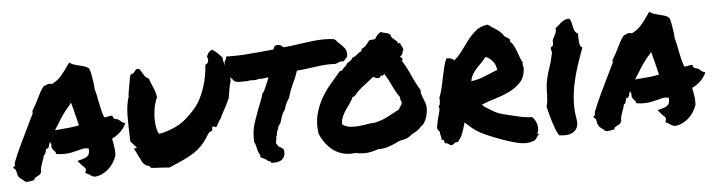

<svg xmlns="http://www.w3.org/2000/svg" viewBox="-68 -797 3773 1014"><g transform="rotate(-5 1818.5 -290.0)"><path d="M516.6 -82Q510.7 -65.4 499.5 -48.3Q488.3 -31.2 473.1 -18.1Q458 -4.9 439.5 3.9Q420.9 12.7 400.4 13.7Q387.7 10.7 383.3 7.3Q378.9 3.9 374 1Q371.1 -1 368.7 -2.4Q366.2 -3.9 364.3 -4.9L352.5 -9.8L356.4 -22.5Q358.4 -30.3 355.5 -34.7Q352.5 -39.1 343.8 -46.9Q340.8 -49.8 337.9 -52.7Q335 -55.7 333 -58.6L316.4 -77.1L342.8 -84Q367.2 -90.8 375.5 -101.6Q383.8 -112.3 381.8 -137.7Q362.3 -141.6 349.1 -138.7Q335.9 -135.7 322.3 -131.8Q304.7 -127 286.6 -123.5Q268.6 -120.1 247.1 -120.1Q239.3 -120.1 232.4 -120.6Q225.6 -121.1 217.8 -122.1L208 -124Q206.1 -134.8 204.1 -136.2Q202.1 -137.7 200.2 -139.6Q195.3 -144.5 189.9 -152.8Q184.6 -161.1 187.5 -173.8Q182.6 -182.6 181.6 -191.4Q175.8 -179.7 172.9 -167L168.9 -157.2L159.2 -155.3Q157.2 -154.3 156.2 -150.9Q155.3 -147.5 155.3 -145.5L150.4 -128.9Q148.4 -127 146.5 -125.5Q144.5 -124 142.6 -122.1Q140.6 -113.3 137.7 -104.5Q134.8 -95.7 131.8 -87.9Q127 -75.2 123.5 -63Q120.1 -50.8 121.1 -39.1L117.2 -28.3Q112.3 -22.5 106.4 -19Q100.6 -15.6 94.7 -12.7Q92.8 -10.7 89.4 -9.3Q85.9 -7.8 84 -6.8L81.1 3.9L69.3 5.9Q58.6 7.8 54.2 8.8Q49.8 9.8 43.9 9.8L34.2 8.8Q23.4 0 17.6 -5.4Q11.7 -10.7 3.9 -15.6Q-4.9 -27.3 -5.9 -33.2Q-6.8 -39.1 -7.8 -43.9Q-9.8 -49.8 -10.3 -53.7Q-10.7 -57.6 -12.7 -59.6L-25.4 -71.3L-14.6 -80.1L-13.7 -96.7Q5.9 -146.5 27.8 -192.4Q49.8 -238.3 73.2 -286.1Q81.1 -301.8 88.4 -317.4Q95.7 -333 103.5 -348.6Q102.5 -351.6 102.5 -355.5Q102.5 -359.4 104.5 -364.3Q115.2 -380.9 122.1 -394Q128.9 -407.2 135.7 -420.9Q143.6 -437.5 151.9 -453.1Q160.2 -468.8 172.9 -485.4L188.5 -492.2Q191.4 -493.2 195.3 -494.6Q199.2 -496.1 204.1 -496.1L218.8 -494.1Q246.1 -506.8 266.6 -529.8Q287.1 -552.7 308.6 -585L318.4 -598.6L331.1 -590.8Q335.9 -587.9 344.7 -585.4Q353.5 -583 363.3 -580.1Q380.9 -576.2 396.5 -571.3Q412.1 -566.4 421.9 -556.6Q427.7 -541 428.7 -533.2Q429.7 -525.4 431.6 -517.6Q434.6 -501 437 -484.4Q439.5 -467.8 440.4 -447.3Q445.3 -430.7 448.7 -414.6Q452.1 -398.4 455.1 -381.8Q460 -358.4 464.8 -336.4Q469.7 -314.5 477.5 -294.9Q485.4 -294.9 487.3 -293.9Q492.2 -295.9 497.6 -296.9Q502.9 -297.9 509.8 -298.8L520.5 -299.8L524.4 -290Q525.4 -285.2 534.2 -280.3Q546.9 -279.3 552.7 -274.9Q558.6 -270.5 563.5 -265.6Q567.4 -261.7 571.3 -259.8L585.9 -253.9L578.1 -239.3Q568.4 -221.7 550.3 -205.6Q532.2 -189.5 509.8 -178.7Q510.7 -172.9 511.2 -167.5Q511.7 -162.1 513.7 -156.2Q516.6 -139.6 518.6 -122.1Q520.5 -104.5 518.6 -85.9ZM234.4 -251Q263.7 -252.9 287.6 -255.4Q311.5 -257.8 340.8 -263.7Q334 -293 326.2 -324.7Q318.4 -356.4 309.6 -387.7L303.7 -377.9Q284.2 -357.4 266.1 -332Q248 -306.6 235.4 -284.2Q229.5 -275.4 223.6 -266.6Q217.8 -257.8 212.9 -249Q218.8 -250 224.1 -250Q229.5 -250 234.4 -251Z M1127 -555.7Q1128.9 -534.2 1133.8 -518.6Q1138.7 -502.9 1144.5 -488.3Q1149.4 -474.6 1153.8 -461.4Q1158.2 -448.2 1160.2 -429.7Q1152.3 -404.3 1148.9 -382.8Q1145.5 -361.3 1141.6 -337.9Q1126 -303.7 1111.3 -277.3Q1096.7 -251 1087.9 -231.4Q1083 -226.6 1079.6 -220.2Q1076.2 -213.9 1072.3 -207Q1070.3 -204.1 1067.4 -198.2Q1064.5 -192.4 1062.5 -190.4L1043 -197.3L1039.1 -172.9L1025.4 -168.9L1015.6 -157.2Q997.1 -125 976.6 -103Q956.1 -81.1 930.2 -64Q904.3 -46.9 871.6 -32.2Q838.9 -17.6 797.9 0Q781.2 -2 769 -2.4Q756.8 -2.9 746.1 -3.9Q727.5 -3.9 700.2 -6.8Q697.3 -14.6 691.4 -17.6Q685.5 -20.5 680.7 -20.5Q664.1 -28.3 655.8 -43.5Q647.5 -58.6 639.6 -76.2Q634.8 -86.9 629.9 -96.2Q625 -105.5 619.1 -115.2L635.7 -120.1L614.3 -143.6Q612.3 -146.5 609.4 -148.9Q606.4 -151.4 604.5 -154.3L603.5 -169.9Q600.6 -237.3 601.1 -293.5Q601.6 -349.6 616.2 -393.6V-404.3Q619.1 -425.8 622.1 -439.9Q625 -454.1 627 -466.8Q629.9 -488.3 635.7 -506.8Q649.4 -509.8 656.2 -518.1Q663.1 -526.4 668 -533.2Q681.6 -534.2 686.5 -529.3Q691.4 -524.4 696.3 -513.7Q701.2 -504.9 708.5 -494.1Q715.8 -483.4 730.5 -477.5Q732.4 -469.7 735.8 -461.4Q739.3 -453.1 743.2 -443.4Q751 -426.8 757.3 -408.7Q763.7 -390.6 764.6 -374Q754.9 -355.5 749.5 -331.1Q744.1 -306.6 742.7 -281.7Q741.2 -256.8 743.7 -233.9Q746.1 -210.9 752 -195.3L757.8 -182.6L774.4 -184.6Q803.7 -192.4 827.6 -201.7Q851.6 -210.9 872.1 -223.6Q892.6 -236.3 911.1 -253.4Q929.7 -270.5 950.2 -293Q970.7 -315.4 985.8 -344.2Q1001 -373 1011.2 -404.3Q1021.5 -435.5 1026.9 -466.3Q1032.2 -497.1 1034.2 -524.4Q1050.8 -530.3 1050.8 -547.9L1048.8 -558.6Q1044.9 -564.5 1048.8 -572.3Q1054.7 -590.8 1076.2 -600.6Q1091.8 -590.8 1104 -579.1Q1116.2 -567.4 1127 -555.7Z M1691.4 -469.7Q1667 -469.7 1638.7 -466.3Q1610.4 -462.9 1583 -459Q1563.5 -456.1 1545.4 -454.1Q1527.3 -452.1 1512.7 -451.2Q1505.9 -429.7 1499 -413.1Q1492.2 -396.5 1484.4 -380.9Q1476.6 -364.3 1470.2 -347.2Q1463.9 -330.1 1458 -310.5Q1448.2 -294.9 1441.9 -281.7Q1435.5 -268.6 1431.6 -252Q1419.9 -237.3 1414.1 -221.2Q1408.2 -205.1 1405.3 -193.4L1401.4 -181.6Q1395.5 -175.8 1394.5 -172.4Q1393.6 -168.9 1389.6 -166Q1388.7 -155.3 1382.8 -144.5Q1380.9 -139.6 1379.9 -135.3Q1378.9 -130.9 1378.9 -128.9Q1378.9 -119.1 1374 -116.2Q1375 -111.3 1374 -106Q1373 -100.6 1372.1 -95.7Q1369.1 -84 1370.1 -77.1Q1373 -73.2 1375.5 -70.3Q1377.9 -67.4 1378.9 -62.5Q1384.8 -58.6 1387.7 -57.6Q1391.6 -54.7 1399.4 -50.8L1408.2 -41Q1413.1 -12.7 1399.4 3.9Q1384.8 22.5 1349.6 22.5H1337.9Q1333 17.6 1332 14.6Q1324.2 11.7 1319.3 9.8Q1314.5 7.8 1310.5 2Q1297.9 -3.9 1290 -7.8L1281.2 -12.7Q1281.2 -23.4 1281.2 -24.4Q1274.4 -33.2 1271 -43.9Q1267.6 -54.7 1265.6 -65.4Q1263.7 -74.2 1261.2 -82Q1258.8 -89.8 1254.9 -95.7Q1252.9 -152.3 1265.6 -191.4Q1278.3 -230.5 1292 -266.6Q1299.8 -286.1 1307.6 -306.2Q1315.4 -326.2 1321.3 -347.7L1330.1 -357.4Q1336.9 -373 1341.3 -383.3Q1345.7 -393.6 1350.6 -404.3Q1353.5 -411.1 1356 -417.5Q1358.4 -423.8 1360.4 -428.7Q1354.5 -428.7 1349.6 -428.2Q1344.7 -427.7 1339.8 -426.8Q1334 -425.8 1329.1 -425.3Q1324.2 -424.8 1319.3 -424.8Q1312.5 -424.8 1309.6 -425.8Q1298.8 -420.9 1286.1 -420.9H1276.4Q1273.4 -420.9 1271 -421.4Q1268.6 -421.9 1266.6 -421.9Q1256.8 -421.9 1251 -418.9Q1239.3 -418.9 1228.5 -418.9H1218.8Q1216.8 -418.9 1213.9 -418.5Q1210.9 -418 1209 -418Q1202.1 -418 1194.3 -419.4Q1186.5 -420.9 1177.7 -425.8Q1166 -441.4 1162.1 -442.4L1153.3 -454.1Q1152.3 -460 1150.4 -465.3Q1148.4 -470.7 1146.5 -477.5Q1142.6 -487.3 1139.2 -498.5Q1135.7 -509.8 1135.7 -525.4Q1136.7 -533.2 1139.6 -537.1Q1142.6 -541 1144.5 -543.9L1147.5 -558.6L1160.2 -557.6H1187.5Q1218.8 -557.6 1251 -560.1Q1283.2 -562.5 1317.4 -565.4Q1336.9 -567.4 1356.9 -569.3Q1377 -571.3 1398.4 -573.2Q1402.3 -582 1406.2 -589.8L1416 -594.7Q1433.6 -595.7 1440.9 -590.3Q1448.2 -585 1453.1 -580.1Q1474.6 -582 1496.6 -584.5Q1518.6 -586.9 1541 -590.8Q1574.2 -595.7 1607.9 -599.6Q1641.6 -603.5 1672.9 -603.5Q1686.5 -603.5 1699.2 -602.5Q1711.9 -601.6 1722.7 -599.6L1732.4 -592.8Q1735.4 -586.9 1740.7 -582Q1746.1 -577.1 1752 -572.3Q1763.7 -561.5 1775.4 -546.9Q1787.1 -532.2 1784.2 -503.9Q1776.4 -492.2 1772.5 -490.2L1763.7 -478.5L1753.9 -479.5Q1748 -479.5 1743.2 -478Q1738.3 -476.6 1733.4 -474.6Q1729.5 -472.7 1725.6 -471.2Q1721.7 -469.7 1716.8 -468.8Q1708 -468.8 1702.6 -469.2Q1697.3 -469.7 1691.4 -469.7Z M2154.3 -293Q2153.3 -281.2 2156.2 -270.5Q2159.2 -259.8 2163.6 -249.5Q2168 -239.3 2171.9 -228.5Q2175.8 -217.8 2177.7 -207Q2179.7 -193.4 2177.7 -177.2Q2175.8 -161.1 2170.9 -146Q2166 -130.9 2158.2 -118.7Q2150.4 -106.4 2139.6 -100.6Q2126 -83 2106.4 -73.2Q2086.9 -63.5 2070.3 -49.8Q2059.6 -43 2046.4 -40Q2033.2 -37.1 2019.5 -34.2Q2008.8 -28.3 1994.1 -22Q1979.5 -15.6 1963.9 -10.3Q1948.2 -4.9 1932.6 -2.4Q1917 0 1905.3 -1Q1876 9.8 1848.1 13.2Q1820.3 16.6 1783.2 8.8Q1748 13.7 1718.3 5.9Q1688.5 -2 1665.5 -19Q1642.6 -36.1 1625.5 -60.1Q1608.4 -84 1597.7 -110.4Q1589.8 -166 1601.6 -211.4Q1613.3 -256.8 1635.3 -295.4Q1657.2 -334 1685.5 -366.7Q1713.9 -399.4 1740.2 -430.7Q1746.1 -428.7 1749.5 -431.2Q1752.9 -433.6 1755.9 -438Q1758.8 -442.4 1762.2 -446.3Q1765.6 -450.2 1770.5 -451.2Q1777.3 -465.8 1790.5 -473.1Q1803.7 -480.5 1811.5 -494.1Q1820.3 -496.1 1826.2 -500Q1832 -503.9 1837.4 -508.8Q1842.8 -513.7 1848.6 -518.1Q1854.5 -522.5 1862.3 -524.4V-535.2Q1879.9 -543 1888.2 -553.2Q1896.5 -563.5 1908.2 -578.1Q1917 -579.1 1922.4 -579.1Q1927.7 -579.1 1938.5 -581.1Q1946.3 -594.7 1952.6 -601.6Q1959 -608.4 1971.7 -616.2Q1983.4 -610.4 1997.6 -608.4Q2011.7 -606.4 2022.5 -595.7Q2023.4 -585.9 2028.3 -580.6Q2033.2 -575.2 2039.1 -570.8Q2044.9 -566.4 2050.3 -561.5Q2055.7 -556.6 2057.6 -547.9Q2061.5 -546.9 2063 -548.8Q2064.5 -550.8 2068.4 -549.8Q2071.3 -536.1 2075.2 -531.7Q2079.1 -527.3 2083 -514.6Q2078.1 -504.9 2075.7 -494.6Q2073.2 -484.4 2063.5 -479.5Q2062.5 -472.7 2067.4 -472.2Q2072.3 -471.7 2073.2 -466.8Q2074.2 -458 2070.3 -454.1Q2093.8 -416 2112.3 -373.5Q2130.9 -331.1 2154.3 -293ZM2032.2 -200.2Q2036.1 -210.9 2042.5 -217.8Q2048.8 -224.6 2049.8 -238.3Q2044.9 -246.1 2043.9 -250.5Q2043 -254.9 2043 -264.6Q2021.5 -294.9 2005.9 -329.6Q1990.2 -364.3 1970.7 -394.5Q1968.8 -390.6 1963.9 -386.7Q1959 -382.8 1953.1 -388.7Q1951.2 -380.9 1946.3 -377.4Q1941.4 -374 1935.5 -374.5Q1929.7 -375 1923.3 -377.4Q1917 -379.9 1912.1 -383.8Q1883.8 -361.3 1855.5 -339.8Q1827.1 -318.4 1804.7 -290Q1800.8 -288.1 1799.8 -288.6Q1798.8 -289.1 1793.9 -287.1Q1786.1 -268.6 1774.9 -253.4Q1763.7 -238.3 1752.9 -222.7Q1742.2 -207 1734.4 -189.5Q1726.6 -171.9 1725.6 -148.4Q1742.2 -134.8 1764.6 -131.8Q1787.1 -128.9 1811 -130.9Q1835 -132.8 1857.9 -137.2Q1880.9 -141.6 1900.4 -141.6Q1941.4 -151.4 1970.7 -167.5Q2000 -183.6 2032.2 -200.2Z M2371.1 -101.6Q2360.4 -62.5 2352.1 -42.5Q2343.8 -22.5 2327.1 -1Q2314.5 -2.9 2309.6 2Q2304.7 6.8 2298.8 10.7Q2290 12.7 2286.1 10.7Q2282.2 8.8 2279.3 6.3Q2276.4 3.9 2272 1.5Q2267.6 -1 2258.8 -1Q2256.8 -8.8 2254.4 -15.6Q2252 -22.5 2241.2 -20.5Q2243.2 -28.3 2242.2 -33.7Q2241.2 -39.1 2239.7 -43.5Q2238.3 -47.9 2237.3 -52.2Q2236.3 -56.6 2238.3 -63.5Q2233.4 -63.5 2230.5 -70.3Q2227.5 -77.1 2223.6 -84Q2226.6 -101.6 2229.5 -117.2Q2232.4 -132.8 2236.8 -146.5Q2241.2 -160.2 2244.1 -173.8Q2247.1 -187.5 2241.2 -202.1Q2245.1 -199.2 2247.1 -203.6Q2249 -208 2250 -215.3Q2251 -222.7 2251 -230Q2251 -237.3 2250 -242.2Q2259.8 -267.6 2266.1 -294.4Q2272.5 -321.3 2277.8 -347.7Q2283.2 -374 2289.1 -399.4Q2294.9 -424.8 2304.7 -446.3Q2315.4 -448.2 2328.6 -443.8Q2341.8 -439.5 2344.7 -432.6Q2370.1 -452.1 2389.6 -480Q2409.2 -507.8 2429.7 -534.2Q2450.2 -560.5 2475.1 -581.1Q2500 -601.6 2538.1 -605.5Q2557.6 -590.8 2581.5 -575.7Q2605.5 -560.5 2621.1 -536.1Q2628.9 -532.2 2634.3 -527.8Q2639.6 -523.4 2647.5 -518.6V-506.8Q2659.2 -496.1 2666.5 -481.9Q2673.8 -467.8 2679.7 -451.7Q2685.5 -435.5 2691.4 -419.4Q2697.3 -403.3 2705.1 -388.7Q2703.1 -383.8 2703.1 -380.4Q2703.1 -377 2704.6 -373Q2706.1 -369.1 2707 -365.2Q2708 -361.3 2707 -354.5Q2704.1 -311.5 2679.2 -285.2Q2654.3 -258.8 2619.1 -241.7Q2584 -224.6 2543.9 -212.9Q2503.9 -201.2 2471.7 -187.5Q2471.7 -183.6 2475.1 -183.6Q2478.5 -183.6 2477.5 -178.7Q2501 -164.1 2514.6 -155.3Q2528.3 -146.5 2540.5 -140.6Q2552.7 -134.8 2566.9 -130.4Q2581.1 -126 2606.4 -120.1Q2631.8 -114.3 2646 -110.8Q2660.2 -107.4 2671.9 -105Q2683.6 -102.5 2695.8 -101.1Q2708 -99.6 2730.5 -97.7Q2739.3 -88.9 2745.6 -76.7Q2752 -64.5 2753.9 -52.2Q2755.9 -40 2754.9 -28.8Q2753.9 -17.6 2748 -10.7Q2749 -7.8 2752.4 -8.3Q2755.9 -8.8 2759.8 -7.8Q2753.9 -3.9 2750 2Q2746.1 7.8 2742.2 13.7Q2738.3 19.5 2733.4 23.9Q2728.5 28.3 2719.7 29.3Q2689.5 41 2643.6 30.8Q2597.7 20.5 2527.3 -6.8Q2492.2 -20.5 2470.2 -30.8Q2448.2 -41 2432.1 -51.3Q2416 -61.5 2402.8 -73.2Q2389.6 -85 2371.1 -101.6ZM2510.7 -436.5Q2500 -420.9 2486.8 -408.2Q2473.6 -395.5 2461.4 -382.3Q2449.2 -369.1 2439.5 -353Q2429.7 -336.9 2425.8 -315.4Q2460 -319.3 2497.1 -334.5Q2534.2 -349.6 2567.4 -363.3Q2563.5 -393.6 2546.4 -412.1Q2529.3 -430.7 2510.7 -436.5Z M2961.9 -68.4Q2966.8 -39.1 2958.5 -22.5Q2950.2 -5.9 2935.1 2.4Q2919.9 10.7 2900.4 11.7Q2880.9 12.7 2863.3 9.8Q2853.5 -3.9 2845.7 -24.4Q2837.9 -44.9 2831.1 -66.9Q2824.2 -88.9 2818.8 -110.4Q2813.5 -131.8 2809.6 -148.4Q2814.5 -160.2 2815.9 -175.3Q2817.4 -190.4 2817.9 -206.1Q2818.4 -221.7 2818.8 -237.8Q2819.3 -253.9 2821.3 -268.6Q2828.1 -309.6 2841.3 -346.7Q2854.5 -383.8 2862.3 -423.8Q2864.3 -432.6 2860.8 -440.4Q2857.4 -448.2 2859.4 -455.1Q2860.4 -459 2865.2 -460.4Q2870.1 -461.9 2871.1 -466.8Q2874 -477.5 2872.6 -484.4Q2871.1 -491.2 2876 -501Q2880.9 -508.8 2888.2 -523.9Q2895.5 -539.1 2893.6 -555.7Q2902.3 -561.5 2910.2 -569.3Q2918 -577.1 2926.3 -583.5Q2934.6 -589.8 2944.8 -594.7Q2955.1 -599.6 2969.7 -599.6Q2977.5 -589.8 2980 -578.1Q2982.4 -566.4 2984.9 -554.7Q2987.3 -543 2992.2 -532.7Q2997.1 -522.5 3008.8 -516.6Q3008.8 -508.8 3008.8 -497.1Q3008.8 -485.4 3009.8 -474.1Q3010.7 -462.9 3014.2 -453.6Q3017.6 -444.3 3025.4 -441.4Q3007.8 -394.5 2992.7 -348.6Q2977.5 -302.7 2967.8 -256.3Q2958 -210 2955.6 -163.1Q2953.1 -116.2 2961.9 -68.4Z M3591.8 -82Q3585.9 -65.4 3574.7 -48.3Q3563.5 -31.2 3548.3 -18.1Q3533.2 -4.9 3514.6 3.9Q3496.1 12.7 3475.6 13.7Q3462.9 10.7 3458.5 7.3Q3454.1 3.9 3449.2 1Q3446.3 -1 3443.8 -2.4Q3441.4 -3.9 3439.5 -4.9L3427.7 -9.8L3431.6 -22.5Q3433.6 -30.3 3430.7 -34.7Q3427.7 -39.1 3418.9 -46.9Q3416 -49.8 3413.1 -52.7Q3410.2 -55.7 3408.2 -58.6L3391.6 -77.1L3418 -84Q3442.4 -90.8 3450.7 -101.6Q3459 -112.3 3457 -137.7Q3437.5 -141.6 3424.3 -138.7Q3411.1 -135.7 3397.5 -131.8Q3379.9 -127 3361.8 -123.5Q3343.8 -120.1 3322.3 -120.1Q3314.5 -120.1 3307.6 -120.6Q3300.8 -121.1 3293 -122.1L3283.2 -124Q3281.2 -134.8 3279.3 -136.2Q3277.3 -137.7 3275.4 -139.6Q3270.5 -144.5 3265.1 -152.8Q3259.8 -161.1 3262.7 -173.8Q3257.8 -182.6 3256.8 -191.4Q3251 -179.7 3248 -167L3244.1 -157.2L3234.4 -155.3Q3232.4 -154.3 3231.4 -150.9Q3230.5 -147.5 3230.5 -145.5L3225.6 -128.9Q3223.6 -127 3221.7 -125.5Q3219.7 -124 3217.8 -122.1Q3215.8 -113.3 3212.9 -104.5Q3210 -95.7 3207 -87.9Q3202.1 -75.2 3198.7 -63Q3195.3 -50.8 3196.3 -39.1L3192.4 -28.3Q3187.5 -22.5 3181.6 -19Q3175.8 -15.6 3169.9 -12.7Q3168 -10.7 3164.6 -9.3Q3161.1 -7.8 3159.2 -6.8L3156.2 3.9L3144.5 5.9Q3133.8 7.8 3129.4 8.8Q3125 9.8 3119.1 9.8L3109.4 8.8Q3098.6 0 3092.8 -5.4Q3086.9 -10.7 3079.1 -15.6Q3070.3 -27.3 3069.3 -33.2Q3068.4 -39.1 3067.4 -43.9Q3065.4 -49.8 3064.9 -53.7Q3064.5 -57.6 3062.5 -59.6L3049.8 -71.3L3060.5 -80.1L3061.5 -96.7Q3081.1 -146.5 3103 -192.4Q3125 -238.3 3148.4 -286.1Q3156.2 -301.8 3163.6 -317.4Q3170.9 -333 3178.7 -348.6Q3177.7 -351.6 3177.7 -355.5Q3177.7 -359.4 3179.7 -364.3Q3190.4 -380.9 3197.3 -394Q3204.1 -407.2 3210.9 -420.9Q3218.8 -437.5 3227.1 -453.1Q3235.4 -468.8 3248 -485.4L3263.7 -492.2Q3266.6 -493.2 3270.5 -494.6Q3274.4 -496.1 3279.3 -496.1L3293.9 -494.1Q3321.3 -506.8 3341.8 -529.8Q3362.3 -552.7 3383.8 -585L3393.6 -598.6L3406.2 -590.8Q3411.1 -587.9 3419.9 -585.4Q3428.7 -583 3438.5 -580.1Q3456.1 -576.2 3471.7 -571.3Q3487.3 -566.4 3497.1 -556.6Q3502.9 -541 3503.9 -533.2Q3504.9 -525.4 3506.8 -517.6Q3509.8 -501 3512.2 -484.4Q3514.6 -467.8 3515.6 -447.3Q3520.5 -430.7 3523.9 -414.6Q3527.3 -398.4 3530.3 -381.8Q3535.2 -358.4 3540 -336.4Q3544.9 -314.5 3552.7 -294.9Q3560.5 -294.9 3562.5 -293.9Q3567.4 -295.9 3572.8 -296.9Q3578.1 -297.9 3585 -298.8L3595.7 -299.8L3599.6 -290Q3600.6 -285.2 3609.4 -280.3Q3622.1 -279.3 3627.9 -274.9Q3633.8 -270.5 3638.7 -265.6Q3642.6 -261.7 3646.5 -259.8L3661.1 -253.9L3653.3 -239.3Q3643.6 -221.7 3625.5 -205.6Q3607.4 -189.5 3585 -178.7Q3585.9 -172.9 3586.4 -167.5Q3586.9 -162.1 3588.9 -156.2Q3591.8 -139.6 3593.8 -122.1Q3595.7 -104.5 3593.8 -85.9ZM3309.6 -251Q3338.9 -252.9 3362.8 -255.4Q3386.7 -257.8 3416 -263.7Q3409.2 -293 3401.4 -324.7Q3393.6 -356.4 3384.8 -387.7L3378.9 -377.9Q3359.4 -357.4 3341.3 -332Q3323.2 -306.6 3310.5 -284.2Q3304.7 -275.4 3298.8 -266.6Q3293 -257.8 3288.1 -249Q3293.9 -250 3299.3 -250Q3304.7 -250 3309.6 -251Z"/></g></svg>

Font: Permanent Marker
Style: Regular
Weight: 400
Designer: Font Diner, Inc
Foundry: Font Diner, Inc
Version: Version 1.001